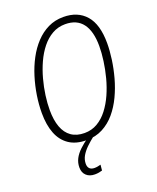

<svg xmlns="http://www.w3.org/2000/svg" viewBox="-169 -823 929 1139"><g transform="rotate(-20 295.5 -254.0)"><path d="M253.4 9.8Q186 9.8 142.6 -19.8Q99.1 -49.3 78.1 -103.3Q57.1 -157.2 57.1 -231.9Q57.1 -285.6 65.9 -342.3Q74.7 -398.9 91.8 -454.3Q108.9 -509.8 134.8 -558.3Q160.6 -606.9 195.8 -644.5Q231 -682.1 274.7 -703.4Q318.4 -724.6 371.1 -724.6Q461.9 -724.6 512.7 -666.5Q563.5 -608.4 563.5 -489.7Q563.5 -442.9 555.9 -388.2Q548.3 -333.5 533 -277.6Q517.6 -221.7 493.2 -170.2Q468.8 -118.7 434.6 -78.1Q400.4 -37.6 355.2 -13.9Q310.1 9.8 253.4 9.8ZM256.3 -34.2Q301.3 -34.2 337.9 -55.7Q374.5 -77.1 403.1 -114.3Q431.6 -151.4 452.4 -198Q473.1 -244.6 486.6 -295.9Q500 -347.2 506.8 -397.2Q513.7 -447.3 513.7 -489.7Q513.7 -583 477.1 -631.8Q440.4 -680.7 367.2 -680.7Q321.8 -680.7 284.7 -659.4Q247.6 -638.2 218.8 -602.1Q189.9 -565.9 168.9 -519.8Q147.9 -473.6 134.3 -423.3Q120.6 -373 114 -324Q107.4 -274.9 107.4 -232.9Q107.4 -169.4 123.8 -125Q140.1 -80.6 173.3 -57.4Q206.5 -34.2 256.3 -34.2ZM229.5 217.3Q196.3 217.3 176.3 198.7Q156.2 180.2 156.2 147.5Q156.2 117.7 169.4 92.3Q182.6 66.9 207.5 43.5Q232.4 20 266.6 -3.9L300.8 0Q272 22.5 249 44.7Q226.1 66.9 212.6 90.3Q199.2 113.8 199.2 140.1Q199.2 159.7 209.7 170.2Q220.2 180.7 240.2 180.7Q251 180.7 261.2 178.7Q271.5 176.8 279.8 174.3L276.4 210Q267.1 212.9 255.4 215.1Q243.7 217.3 229.5 217.3Z"/></g></svg>

Font: Open Sans SemiCondensed Light
Style: Italic
Weight: 300
Width: 4
Italic angle: -12°
Designer: Monotype Design Team
Foundry: Monotype Imaging Inc.
Version: Version 3.000